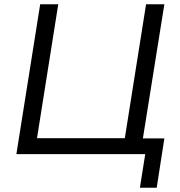

<svg xmlns="http://www.w3.org/2000/svg" viewBox="-20 -725 848 903"><path d="M638 158 663 0H57L169 -705H254L154 -75H567L667 -705H753L652 -74H753L717 158Z"/></svg>

Font: Nunito Sans 10pt
Style: Italic
Weight: 400
Italic angle: -9°
Designer: Vernon Adams
Foundry: Vernon Adams
Version: Version 3.101;gftools[0.9.27]